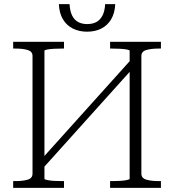

<svg xmlns="http://www.w3.org/2000/svg" viewBox="-20 -913 846 933"><path d="M167 -123 614 -620 639 -596 192 -99ZM44 0V-33H55Q91 -33 114.5 -40Q138 -47 138 -69V-641Q138 -663 114.5 -670Q91 -677 55 -677H44V-710H291V-677H282Q263 -677 243.5 -676Q224 -675 210 -672.5Q196 -670 196 -666V-44Q196 -41 210 -38Q224 -35 243.5 -34Q263 -33 282 -33H291V0ZM515 0V-33H524Q543 -33 562.5 -34Q582 -35 596 -38Q610 -41 610 -44V-666Q610 -670 596 -672.5Q582 -675 562.5 -676Q543 -677 524 -677H515V-710H762V-677H751Q715 -677 691 -670Q667 -663 667 -641V-69Q667 -47 691 -40Q715 -33 751 -33H762V0ZM403 -759Q365 -759 334.5 -774Q304 -789 286 -819Q268 -849 266 -893H318Q320 -858 331 -836.5Q342 -815 360.5 -805.5Q379 -796 404 -796Q429 -796 447.5 -805.5Q466 -815 477.5 -836.5Q489 -858 491 -893H540Q538 -849 520 -819Q502 -789 472 -774Q442 -759 403 -759Z"/></svg>

Font: Roboto Serif 36pt ExtraLight
Style: Regular
Weight: 250
Designer: Greg Gazdowicz
Foundry: Commercial Type
Version: Version 1.008